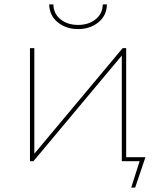

<svg xmlns="http://www.w3.org/2000/svg" viewBox="-20 -737 729 878"><path d="M621 -8 633 0H537V-18H645L598 121H580ZM117 -517H137V-34L541 -517H557V0H537V-483L133 0H117ZM337 -604Q282 -604 244 -635Q206 -666 205 -717H224Q225 -674 257 -648.5Q289 -623 337 -623Q385 -623 417 -648.5Q449 -674 450 -717H469Q468 -666 430 -635Q392 -604 337 -604Z"/></svg>

Font: Montserrat
Style: Regular
Weight: 400
Designer: Julieta Ulanovsky
Foundry: Julieta Ulanovsky
Version: Version 8.000